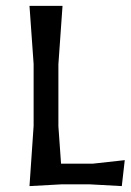

<svg xmlns="http://www.w3.org/2000/svg" viewBox="-20 -625 443 651"><path d="M80 6 94 -198V-408L80 -605H192L178 -407V-197L187 -70H294L403 -82L393 6L284 0H189Z"/></svg>

Font: Galdeano
Style: Regular
Weight: 400
Designer: Dario Manuel Muhafara
Foundry: Dario Manuel Muhafara
Version: Version 1.001